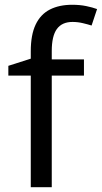

<svg xmlns="http://www.w3.org/2000/svg" viewBox="-20 -785 427 805"><path d="M332 -468H197V0H109V-468H15V-509L109 -539V-570Q109 -639 129.5 -682Q150 -725 189 -745Q228 -765 283 -765Q315 -765 341.5 -759.5Q368 -754 387 -747L364 -678Q348 -683 327 -688Q306 -693 284 -693Q240 -693 218.5 -663.5Q197 -634 197 -571V-536H332Z"/></svg>

Font: ltamil15
Style: Book
Weight: 400
Designer: Jelle Bosma - Monotype Design Team
Foundry: Monotype Imaging Inc.
Version: Version 2.003